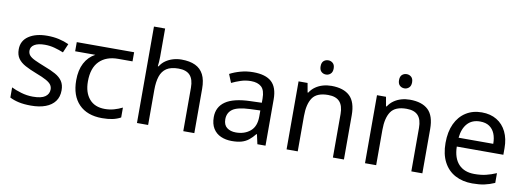

<svg xmlns="http://www.w3.org/2000/svg" viewBox="-60 -1120 4068 1490"><g transform="rotate(10 1974.0 -375.0)"><path d="M434 -148Q434 -96 408 -61Q382 -26 334 -8Q286 10 220 10Q164 10 123.5 1Q83 -8 52 -24V-104Q84 -88 129.5 -74.5Q175 -61 222 -61Q289 -61 319 -82.5Q349 -104 349 -140Q349 -160 338 -176Q327 -192 298.5 -208Q270 -224 217 -244Q165 -264 128 -284Q91 -304 71 -332Q51 -360 51 -404Q51 -472 106.5 -509Q162 -546 252 -546Q301 -546 343.5 -536.5Q386 -527 423 -510L393 -440Q359 -454 322 -464Q285 -474 246 -474Q192 -474 163.5 -456.5Q135 -439 135 -409Q135 -387 148 -371.5Q161 -356 191.5 -341.5Q222 -327 273 -307Q324 -288 360 -268Q396 -248 415 -219.5Q434 -191 434 -148Z M780 10Q662 10 597 -57Q532 -124 532 -245Q532 -325 561 -380.5Q590 -436 644 -465H485V-537H937V-465H824Q730 -465 676.5 -411.5Q623 -358 623 -252Q623 -165 666 -114.5Q709 -64 789 -64Q826 -64 860 -73.5Q894 -83 926 -99V-21Q897 -5 862 2.5Q827 10 780 10Z M1142 -537Q1142 -518 1140.5 -498Q1139 -478 1137 -462H1143Q1160 -490 1186 -508Q1212 -526 1244 -535.5Q1276 -545 1310 -545Q1375 -545 1418.5 -524.5Q1462 -504 1484 -461Q1506 -418 1506 -349V0H1419V-343Q1419 -408 1390 -440Q1361 -472 1299 -472Q1239 -472 1205 -449.5Q1171 -427 1156.5 -383.5Q1142 -340 1142 -277V0H1054V-760H1142Z M1875 -545Q1973 -545 2020 -502Q2067 -459 2067 -365V0H2003L1986 -76H1982Q1959 -47 1934.5 -27.5Q1910 -8 1878.5 1Q1847 10 1802 10Q1754 10 1715.5 -7Q1677 -24 1655 -59.5Q1633 -95 1633 -149Q1633 -229 1696 -272.5Q1759 -316 1890 -320L1981 -323V-355Q1981 -422 1952 -448Q1923 -474 1870 -474Q1828 -474 1790 -461.5Q1752 -449 1719 -433L1692 -499Q1727 -518 1775 -531.5Q1823 -545 1875 -545ZM1901 -259Q1801 -255 1762.5 -227Q1724 -199 1724 -148Q1724 -103 1751.5 -82Q1779 -61 1822 -61Q1890 -61 1935 -98.5Q1980 -136 1980 -214V-262Z M2433 -737Q2453 -737 2468.5 -723.5Q2484 -710 2484 -681Q2484 -653 2468.5 -639Q2453 -625 2433 -625Q2411 -625 2396 -639Q2381 -653 2381 -681Q2381 -710 2396 -723.5Q2411 -737 2433 -737ZM2491 -546Q2587 -546 2636 -499.5Q2685 -453 2685 -349V0H2598V-343Q2598 -408 2569 -440Q2540 -472 2478 -472Q2389 -472 2355 -422Q2321 -372 2321 -278V0H2233V-536H2304L2317 -463H2322Q2340 -491 2366.5 -509.5Q2393 -528 2425 -537Q2457 -546 2491 -546Z M3051 -737Q3071 -737 3086.5 -723.5Q3102 -710 3102 -681Q3102 -653 3086.5 -639Q3071 -625 3051 -625Q3029 -625 3014 -639Q2999 -653 2999 -681Q2999 -710 3014 -723.5Q3029 -737 3051 -737ZM3109 -546Q3205 -546 3254 -499.5Q3303 -453 3303 -349V0H3216V-343Q3216 -408 3187 -440Q3158 -472 3096 -472Q3007 -472 2973 -422Q2939 -372 2939 -278V0H2851V-536H2922L2935 -463H2940Q2958 -491 2984.5 -509.5Q3011 -528 3043 -537Q3075 -546 3109 -546Z M3676 -546Q3745 -546 3794.5 -516Q3844 -486 3870.5 -431.5Q3897 -377 3897 -304V-251H3530Q3532 -160 3576.5 -112.5Q3621 -65 3701 -65Q3752 -65 3791.5 -74.5Q3831 -84 3873 -102V-25Q3832 -7 3792 1.5Q3752 10 3697 10Q3621 10 3562.5 -21Q3504 -52 3471.5 -113.5Q3439 -175 3439 -264Q3439 -352 3468.5 -415Q3498 -478 3551.5 -512Q3605 -546 3676 -546ZM3675 -474Q3612 -474 3575.5 -433.5Q3539 -393 3532 -321H3805Q3805 -367 3791 -401Q3777 -435 3748.5 -454.5Q3720 -474 3675 -474Z"/></g></svg>

Font: lkorean85
Style: Book
Weight: 400
Designer: Jelle Bosma - Monotype Design Team
Foundry: Monotype Imaging Inc.
Version: Version 2.003